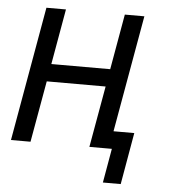

<svg xmlns="http://www.w3.org/2000/svg" viewBox="-51 -597 701 783"><g transform="rotate(5 300.0 -205.0)"><path d="M187.5 -550 147.5 -323H388.5L428.5 -550H508.5L424 -72H509L472 140H399L423.5 0H331.5L376 -251H135L90.5 0H10.5L107.5 -550Z"/></g></svg>

Font: JuliaMono
Style: Italic
Weight: 400
Italic angle: -9°
Monospace: yes
Designer: cormullion
Foundry: corm
Version: Version 0.057; ttfautohint (v1.8.4)